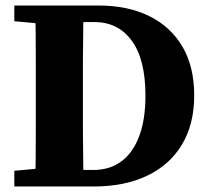

<svg xmlns="http://www.w3.org/2000/svg" viewBox="-20 -677 760 697"><path d="M32 0V-57L172 -70H189V0ZM108 0Q109 -51 109.5 -101.5Q110 -152 110 -204.5Q110 -257 110 -310V-350Q110 -402 110 -453Q110 -504 109.5 -555.5Q109 -607 108 -657H283Q283 -608 282 -556.5Q281 -505 281 -453.5Q281 -402 281 -350V-311Q281 -258 281 -206Q281 -154 282 -103Q283 -52 283 0ZM202 0V-60H319Q379 -60 421 -91.5Q463 -123 485.5 -183Q508 -243 508 -330Q508 -461 458.5 -529Q409 -597 322 -597H202V-657H337Q445 -657 523 -618Q601 -579 643 -506.5Q685 -434 685 -331Q685 -226 640.5 -152Q596 -78 514 -39Q432 0 320 0ZM32 -600V-657H189V-587H172Z"/></svg>

Font: Source Serif 4 18pt
Style: Bold
Weight: 700
Designer: Frank Grießhammer
Foundry: Adobe Systems Incorporated
Version: Version 4.004;hotconv 1.0.116;makeotfexe 2.5.65601